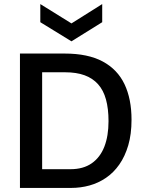

<svg xmlns="http://www.w3.org/2000/svg" viewBox="-20 -923 721 943"><path d="M133 0V-92H326Q389 -92 430.5 -121Q472 -150 492.5 -202.5Q513 -255 513 -328Q513 -389 500.5 -434.5Q488 -480 461.5 -509.5Q435 -539 395 -553.5Q355 -568 300 -568H133V-660H297Q412 -660 484.5 -621Q557 -582 591.5 -509.5Q626 -437 626 -335Q626 -264 610 -209.5Q594 -155 566 -115Q538 -75 500.5 -49.5Q463 -24 419.5 -12Q376 0 329 0ZM78 0V-660H187V0ZM178 -903 331 -808 482 -903V-814L331 -720L178 -814Z"/></svg>

Font: Bricolage Grotesque 24pt Medium
Style: Regular
Weight: 500
Designer: Mathieu Triay
Foundry: Atelier Triay
Version: Version 1.001;gftools[0.9.33.dev8+g029e19f]